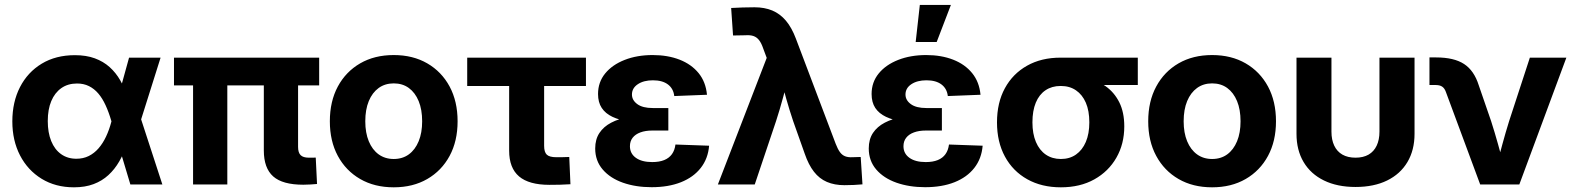

<svg xmlns="http://www.w3.org/2000/svg" viewBox="-20 -760 6481 791"><path d="M284.7 11.7Q209 11.7 151.6 -23.4Q94.2 -58.6 62.5 -119.9Q30.8 -181.2 30.8 -259.8Q30.8 -339.8 62.5 -401.4Q94.2 -462.9 152.1 -497.8Q210 -532.7 288.6 -532.7Q335 -532.7 370.4 -519.8Q405.8 -506.8 431.6 -483.6Q457.5 -460.4 475.6 -428.7Q493.7 -397 505.4 -358.9H536.1L559.1 -275.4L648.9 0H517.1L438.5 -262.2Q428.2 -297.9 415 -326.4Q401.9 -355 385 -374.8Q368.2 -394.5 346.4 -405.3Q324.7 -416 297.4 -416Q259.8 -416 232.7 -397Q205.6 -377.9 191.2 -343.5Q176.8 -309.1 176.8 -261.2Q176.8 -213.9 190.9 -179Q205.1 -144 231.7 -125Q258.3 -106 294.4 -106Q322.8 -106 345.5 -117.2Q368.2 -128.4 386 -148.9Q403.8 -169.4 417 -197.5Q430.2 -225.6 439 -259.3L511.7 -522.5H641.6L558.6 -259.3L534.7 -168H503.4Q490.2 -127.9 471.4 -95.2Q452.6 -62.5 426.5 -38.6Q400.4 -14.6 365.5 -1.5Q330.6 11.7 284.7 11.7Z M1229.5 1Q1144 1 1105.5 -33.2Q1066.9 -67.4 1066.9 -140.1V-491.7H1208V-154.8Q1208 -131.3 1218.5 -120.8Q1229 -110.4 1252.4 -110.4Q1259.8 -110.4 1267.6 -110.4Q1275.4 -110.4 1280.8 -110.8L1286.1 -2Q1274.9 -1 1259.5 0Q1244.1 1 1229.5 1ZM775.4 0V-491.7H916.5V0ZM696.8 -408.2V-522.5H1294.9V-408.2Z M1602.1 11.7Q1522.9 11.7 1463.9 -22.5Q1404.8 -56.6 1371.8 -117.7Q1338.9 -178.7 1338.9 -260.3Q1338.9 -342.3 1371.8 -403.6Q1404.8 -464.8 1463.9 -499Q1522.9 -533.2 1602.1 -533.2Q1681.2 -533.2 1740.2 -499Q1799.3 -464.8 1832.3 -403.6Q1865.2 -342.3 1865.2 -260.3Q1865.2 -178.7 1832.3 -117.7Q1799.3 -56.6 1740.2 -22.5Q1681.2 11.7 1602.1 11.7ZM1602.1 -105Q1638.2 -105 1664.3 -124Q1690.4 -143.1 1704.8 -178Q1719.2 -212.9 1719.2 -260.3Q1719.2 -308.6 1704.8 -343.5Q1690.4 -378.4 1664.3 -397.5Q1638.2 -416.5 1602.1 -416.5Q1566.4 -416.5 1540 -397.5Q1513.7 -378.4 1499.3 -343.5Q1484.9 -308.6 1484.9 -260.3Q1484.9 -212.9 1499.3 -178Q1513.7 -143.1 1540 -124Q1566.4 -105 1602.1 -105Z M2243.7 1.5Q2159.2 1.5 2118.4 -33.2Q2077.6 -67.9 2077.6 -139.2V-405.8H1904.8V-522.5H2394V-405.8H2221.7V-159.2Q2221.7 -133.3 2232.7 -122.8Q2243.7 -112.3 2272 -112.3Q2284.7 -112.3 2298.8 -112.5Q2313 -112.8 2325.2 -113.3L2330.1 -1Q2308.6 0.5 2286.9 1Q2265.1 1.5 2243.7 1.5Z M2664.6 11.2Q2599.1 11.2 2546.4 -7.3Q2493.7 -25.9 2462.9 -61.8Q2432.1 -97.7 2432.1 -148.4Q2432.1 -186 2449.5 -212.2Q2466.8 -238.3 2498 -254.6Q2529.3 -271 2570.8 -278.3Q2612.3 -285.6 2659.7 -285.6H2733.4V-222.2H2667Q2639.2 -222.2 2618.4 -214.6Q2597.7 -207 2586.4 -192.6Q2575.2 -178.2 2575.2 -157.7Q2575.2 -127.4 2599.6 -109.9Q2624 -92.3 2667 -92.3Q2696.3 -92.3 2716.6 -100.6Q2736.8 -108.9 2748.3 -125Q2759.8 -141.1 2762.7 -164.6L2901.4 -159.7Q2897 -106.4 2866.9 -68.1Q2836.9 -29.8 2785.4 -9.3Q2733.9 11.2 2664.6 11.2ZM2665.5 -252.9Q2614.3 -252.9 2573 -259Q2531.7 -265.1 2502.9 -278.8Q2474.1 -292.5 2459 -315.4Q2443.8 -338.4 2443.8 -372.6Q2443.8 -421.4 2473.1 -457.3Q2502.4 -493.2 2553.5 -513.2Q2604.5 -533.2 2668.9 -533.2Q2731 -533.2 2779.8 -514.2Q2828.6 -495.1 2858.2 -458.7Q2887.7 -422.4 2892.6 -369.6L2757.8 -364.3Q2754.4 -395 2731.7 -412.1Q2709 -429.2 2669.9 -429.2Q2631.8 -429.2 2607.7 -413.1Q2583.5 -397 2583.5 -370.6Q2583.5 -347.2 2605.5 -331.1Q2627.4 -314.9 2669.4 -314.9H2733.4V-252.9Z M2937.5 0 3138.7 -521.5 3124 -561Q3116.7 -582.5 3107.2 -594.7Q3097.7 -606.9 3084 -611.6Q3070.3 -616.2 3050.8 -614.7L3000 -613.8L2992.2 -727.1Q3014.2 -728.5 3039.1 -729.2Q3064 -730 3088.4 -730Q3129.9 -730 3161.9 -716.6Q3193.8 -703.1 3217.8 -674.8Q3241.7 -646.5 3258.8 -601.1L3422.9 -167.5Q3431.2 -146 3440.2 -133.5Q3449.2 -121.1 3461.7 -116.2Q3474.1 -111.3 3492.2 -112.3L3525.9 -113.3L3533.2 -0.5Q3516.6 1 3497.6 2Q3478.5 2.9 3459 2.9Q3418 2.9 3386.7 -10.5Q3355.5 -23.9 3333.3 -52.5Q3311 -81.1 3295.4 -126.5L3247.6 -261.2Q3231.9 -308.1 3218.5 -355.5Q3205.1 -402.8 3192.4 -451.7H3231.4Q3218.3 -403.3 3205.3 -355.7Q3192.4 -308.1 3177.2 -261.2L3089.4 0Z M3791.5 11.2Q3726.1 11.2 3673.3 -7.3Q3620.6 -25.9 3589.8 -61.8Q3559.1 -97.7 3559.1 -148.4Q3559.1 -186 3576.4 -212.2Q3593.8 -238.3 3625 -254.6Q3656.2 -271 3697.8 -278.3Q3739.3 -285.6 3786.6 -285.6H3860.4V-222.2H3793.9Q3766.1 -222.2 3745.4 -214.6Q3724.6 -207 3713.4 -192.6Q3702.1 -178.2 3702.1 -157.7Q3702.1 -127.4 3726.6 -109.9Q3751 -92.3 3793.9 -92.3Q3823.2 -92.3 3843.5 -100.6Q3863.8 -108.9 3875.2 -125Q3886.7 -141.1 3889.6 -164.6L4028.3 -159.7Q4023.9 -106.4 3993.9 -68.1Q3963.9 -29.8 3912.4 -9.3Q3860.8 11.2 3791.5 11.2ZM3792.5 -252.9Q3741.2 -252.9 3700 -259Q3658.7 -265.1 3629.9 -278.8Q3601.1 -292.5 3585.9 -315.4Q3570.8 -338.4 3570.8 -372.6Q3570.8 -421.4 3600.1 -457.3Q3629.4 -493.2 3680.4 -513.2Q3731.4 -533.2 3795.9 -533.2Q3857.9 -533.2 3906.7 -514.2Q3955.6 -495.1 3985.1 -458.7Q4014.6 -422.4 4019.5 -369.6L3884.8 -364.3Q3881.3 -395 3858.6 -412.1Q3835.9 -429.2 3796.9 -429.2Q3758.8 -429.2 3734.6 -413.1Q3710.4 -397 3710.4 -370.6Q3710.4 -347.2 3732.4 -331.1Q3754.4 -314.9 3796.4 -314.9H3860.4V-252.9ZM3752.4 -586.9 3769.5 -739.7H3897.5L3838.9 -586.9Z M4350.6 11.7Q4271.5 11.7 4212.2 -21.5Q4152.8 -54.7 4120.1 -115Q4087.4 -175.3 4087.4 -255.9Q4087.4 -336.9 4119.9 -396.5Q4152.3 -456.1 4211.2 -489.3Q4270 -522.5 4349.1 -522.5H4667.5V-409.7H4447.3L4349.1 -405.8Q4313.5 -405.8 4287.4 -388.2Q4261.2 -370.6 4247.3 -337.2Q4233.4 -303.7 4233.4 -255.9Q4233.4 -209 4247.8 -175Q4262.2 -141.1 4288.6 -123Q4314.9 -105 4350.6 -105Q4386.7 -105 4412.8 -123.3Q4439 -141.6 4453.4 -175.3Q4467.8 -209 4467.8 -255.9Q4467.8 -303.7 4453.4 -336.9Q4439 -370.1 4412.8 -387.9Q4386.7 -405.8 4350.6 -405.8V-454.6Q4403.8 -454.6 4451.2 -442.6Q4498.5 -430.7 4534.7 -405Q4570.8 -379.4 4591.3 -338.4Q4611.8 -297.4 4611.8 -239.3Q4611.8 -167 4579.3 -110.4Q4546.9 -53.7 4488.3 -21Q4429.7 11.7 4350.6 11.7Z M4973.6 11.7Q4894.5 11.7 4835.4 -22.5Q4776.4 -56.6 4743.4 -117.7Q4710.4 -178.7 4710.4 -260.3Q4710.4 -342.3 4743.4 -403.6Q4776.4 -464.8 4835.4 -499Q4894.5 -533.2 4973.6 -533.2Q5052.7 -533.2 5111.8 -499Q5170.9 -464.8 5203.9 -403.6Q5236.8 -342.3 5236.8 -260.3Q5236.8 -178.7 5203.9 -117.7Q5170.9 -56.6 5111.8 -22.5Q5052.7 11.7 4973.6 11.7ZM4973.6 -105Q5009.8 -105 5035.9 -124Q5062 -143.1 5076.4 -178Q5090.8 -212.9 5090.8 -260.3Q5090.8 -308.6 5076.4 -343.5Q5062 -378.4 5035.9 -397.5Q5009.8 -416.5 4973.6 -416.5Q4938 -416.5 4911.6 -397.5Q4885.3 -378.4 4870.8 -343.5Q4856.4 -308.6 4856.4 -260.3Q4856.4 -212.9 4870.8 -178Q4885.3 -143.1 4911.6 -124Q4938 -105 4973.6 -105Z M5564.5 10.3Q5489.3 10.3 5434.6 -16.4Q5379.9 -43 5350.6 -92.3Q5321.3 -141.6 5321.3 -209V-522.5H5465.3V-217.8Q5465.3 -184.1 5476.8 -159.9Q5488.3 -135.7 5510.5 -123Q5532.7 -110.4 5564.5 -110.4Q5596.2 -110.4 5618.2 -123Q5640.1 -135.7 5651.6 -159.9Q5663.1 -184.1 5663.1 -217.8V-522.5H5807.6V-209Q5807.6 -141.6 5778.3 -92.3Q5749 -43 5694.6 -16.4Q5640.1 10.3 5564.5 10.3Z M6078.1 0 5936.5 -381.8Q5931.2 -396.5 5921.4 -403.1Q5911.6 -409.7 5895 -409.7H5869.1V-523.4H5896.5Q5970.2 -523.4 6011.7 -496.3Q6053.2 -469.2 6072.3 -408.2L6123 -261.2Q6138.2 -213.9 6151.4 -166.5Q6164.6 -119.1 6177.7 -70.8H6144Q6156.7 -119.1 6169.7 -166.5Q6182.6 -213.9 6197.3 -261.2L6282.7 -522.5H6433.1L6239.3 0Z"/></svg>

Font: Inter 28pt
Style: Bold
Weight: 700
Designer: Rasmus Andersson
Foundry: rsms
Version: Version 4.001;git-66647c0bb